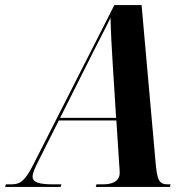

<svg xmlns="http://www.w3.org/2000/svg" viewBox="-77 -734 750 754"><path d="M-57 0H161L164 -10H134C76 -10 51 -18 51 -40C51 -55 60 -74 74 -102L154 -261H380L391 -90C392 -78 393 -66 393 -56C393 -22 365 -10 326 -10H302L299 0H590L593 -10H582C546 -10 540 -30 534 -96L479 -714H372L56 -92C22 -23 2 -10 -33 -10H-54ZM261 -474C303 -559 335 -618 357 -664C358 -617 362 -536 366 -477L379 -271H159Z"/></svg>

Font: Noto Serif Display Condensed
Style: Bold Italic
Weight: 700
Width: 3
Italic angle: -12°
Designer: Monotype Design Team
Foundry: Monotype Imaging Inc.
Version: Version 2.009